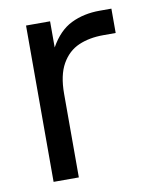

<svg xmlns="http://www.w3.org/2000/svg" viewBox="-66 -578 507 629"><g transform="rotate(-10 187.5 -263.0)"><path d="M62 -520H142V-433Q171 -485 213 -505.5Q255 -526 308 -526H347V-445H306Q259 -445 223.5 -429.5Q188 -414 167 -377Q146 -340 146 -278V0H62Z"/></g></svg>

Font: Aspekta Variable
Style: Regular
Weight: 400
Designer: Ivo Dolenc
Version: Version 2.100